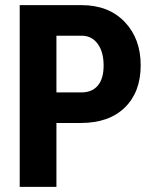

<svg xmlns="http://www.w3.org/2000/svg" viewBox="-20 -731 609 751"><path d="M200.7 -250V0H57.1V-710.9H299.3Q404.8 -710.9 467.5 -645.5Q530.3 -580.1 530.3 -475.6Q530.3 -371.1 468.3 -310.5Q406.2 -250 296.4 -250ZM200.7 -369.6H299.3Q340.3 -369.6 362.8 -396.5Q385.3 -423.3 385.3 -474.6Q385.3 -527.8 362.3 -559.3Q339.4 -590.8 300.8 -591.3H200.7Z"/></svg>

Font: Roboto Condensed
Style: Bold
Weight: 700
Designer: Google
Version: Version 2.134; 2016